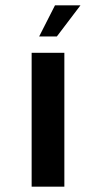

<svg xmlns="http://www.w3.org/2000/svg" viewBox="-20 -696 355 716"><path d="M98 0V-499H220V0ZM126 -560 185 -676H280L192 -560Z"/></svg>

Font: Maven Pro SemiBold
Style: Regular
Weight: 600
Designer: Joe Prince
Foundry: Joe Prince
Version: Version 2.103